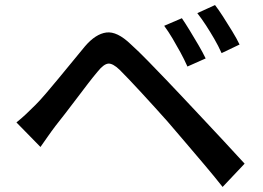

<svg xmlns="http://www.w3.org/2000/svg" viewBox="-20 -757 1040 759"><path d="M699 -685Q712 -666 729.5 -637.5Q747 -609 764.5 -579Q782 -549 793 -526L721 -494Q708 -523 693 -550.5Q678 -578 662 -605Q646 -632 629 -655ZM830 -737Q844 -719 862 -691Q880 -663 898 -633.5Q916 -604 927 -581L856 -547Q843 -576 827 -603.5Q811 -631 794.5 -656.5Q778 -682 760 -705ZM45 -273Q66 -290 83 -306Q100 -322 121 -343Q139 -361 162 -388Q185 -415 211.5 -447Q238 -479 265 -512Q292 -545 316 -574Q358 -623 400.5 -628.5Q443 -634 497 -582Q529 -553 565 -516Q601 -479 636.5 -442Q672 -405 701 -374Q735 -338 777.5 -292.5Q820 -247 864.5 -199.5Q909 -152 947 -110L860 -18Q826 -61 787 -107Q748 -153 710.5 -197Q673 -241 642 -277Q620 -302 593.5 -331Q567 -360 540.5 -389Q514 -418 491 -442Q468 -466 453 -481Q426 -507 408 -505.5Q390 -504 366 -474Q349 -454 327.5 -426Q306 -398 283 -367.5Q260 -337 238 -308.5Q216 -280 200 -260Q184 -239 168 -216Q152 -193 140 -176Z"/></svg>

Font: Noto Sans JP Thin Medium
Style: Regular
Weight: 500
Version: Version 2.004-H2;hotconv 1.0.118;makeotfexe 2.5.65603